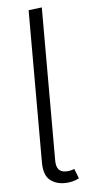

<svg xmlns="http://www.w3.org/2000/svg" viewBox="-54 -775 379 818"><g transform="rotate(-5 135.5 -366.0)"><path d="M157 -743V-88Q157 -38 198 -38Q209 -38 218 -40Q227 -42 235 -45L251 -4Q224 11 188 11Q150 11 125 -10.5Q100 -32 100 -86V-736Z"/></g></svg>

Font: Jldddboxgfspflltxgxzjzlszac
Style: Regular
Weight: 300
Designer: Carrois Corporate & Edenspiekermann
Foundry: Carrois Corporate GbR & Edenspiekermann AG
Version: Version 2.001